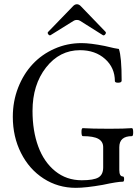

<svg xmlns="http://www.w3.org/2000/svg" viewBox="-20 -881 665 914"><path d="M221.2 -713.9Q215.3 -710.4 210 -717.5Q204.6 -724.6 209 -729L326.2 -850.1Q335.4 -860.8 346.2 -860.8Q356.9 -860.8 366.2 -850.1L481.9 -730Q486.8 -725.1 481 -717.5Q475.1 -710 469.2 -713.9L360.8 -782.2Q354.5 -786.1 346.2 -786.1Q336.4 -786.1 331.1 -782.2ZM340.8 13.2Q256.3 13.2 187.7 -31Q119.1 -75.2 80.1 -152.6Q41 -230 41 -325.2Q41 -398.9 66.4 -463.9Q91.8 -528.8 135.3 -575.4Q178.7 -622.1 239.3 -648.9Q299.8 -675.8 368.2 -675.8Q410.6 -675.8 479 -662.1Q533.2 -648.9 545.9 -647.9Q559.1 -610.8 559.1 -497.1Q559.1 -487.8 543.7 -487.3Q528.3 -486.8 526.9 -494.1Q526.9 -558.6 480.2 -600.3Q433.6 -642.1 360.8 -642.1Q263.7 -642.1 199.2 -559.8Q134.8 -477.5 134.8 -353Q134.8 -258.3 161.9 -184.1Q189 -109.9 242.7 -66.4Q296.4 -22.9 369.1 -22.9Q426.3 -22.9 448.7 -36.4Q471.2 -49.8 471.2 -84V-180.2Q471.2 -207 448.2 -220Q425.3 -232.9 374 -232.9Q368.2 -232.9 367.9 -252Q367.7 -271 374 -271Q416 -268.1 500 -268.1Q571.8 -268.1 607.9 -271Q613.8 -271 614 -252Q614.3 -232.9 607.9 -232.9Q547.9 -232.9 547.9 -180.2V-71.8Q547.9 -41 564.9 -41Q570.8 -41 570.8 -28.6Q570.8 -16.1 564.9 -16.1Q539.1 -16.1 469.2 -1Q388.7 13.2 340.8 13.2Z"/></svg>

Font: Junicode SmCond
Style: Regular
Weight: 400
Width: 4
Designer: Peter S. Baker
Version: Version 2.206